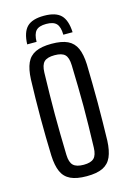

<svg xmlns="http://www.w3.org/2000/svg" viewBox="-115 -795 584 860"><g transform="rotate(-15 177.5 -365.0)"><path d="M178 -737Q232 -737 256.2 -712.8Q280.5 -688.5 283 -632.5H240Q239.5 -668.5 225.5 -683.8Q211.5 -699 178 -699Q144.5 -699 130.5 -683.8Q116.5 -668.5 116 -632.5H72.5Q74.5 -688.5 99 -712.8Q123.5 -737 178 -737ZM178 7Q131.5 7 103.5 -6.2Q75.5 -19.5 62.8 -48Q50 -76.5 48 -123Q46.5 -163.5 45.8 -208.2Q45 -253 45 -299.2Q45 -345.5 45.8 -390.5Q46.5 -435.5 48 -477Q50 -523.5 62.8 -552Q75.5 -580.5 103.5 -593.8Q131.5 -607 178 -607Q225 -607 252.5 -593.8Q280 -580.5 292.8 -552Q305.5 -523.5 307.5 -477Q308.5 -436.5 309.2 -391.5Q310 -346.5 310 -300.5Q310 -254.5 309.2 -209.2Q308.5 -164 307.5 -123Q305.5 -77 292.8 -48.2Q280 -19.5 252.5 -6.2Q225 7 178 7ZM178 -46Q211 -46 225.5 -60Q240 -74 241 -109Q242.5 -162.5 243.5 -209Q244.5 -255.5 244.5 -300Q244.5 -344.5 243.5 -391Q242.5 -437.5 241 -490.5Q240 -526 226 -540Q212 -554 178 -554Q144 -554 129.5 -540Q115 -526 114 -490.5Q112.5 -437.5 111.8 -391Q111 -344.5 111 -299.8Q111 -255 111.8 -208.5Q112.5 -162 114 -109Q115 -74 129.8 -60Q144.5 -46 178 -46Z"/></g></svg>

Font: Big Shoulders Display Thin
Style: Regular
Weight: 400
Version: Version 2.002